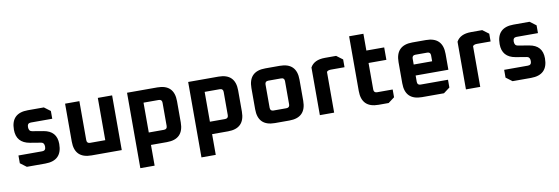

<svg xmlns="http://www.w3.org/2000/svg" viewBox="-61 -1158 5318 1825"><g transform="rotate(-10 2598.0 -245.0)"><path d="M54 -45V-120H284Q318 -120 318 -158Q318 -197 290 -202L182 -220Q54 -242 54 -368Q54 -528 216 -528H371L431 -483V-408H224Q190 -408 190 -370Q190 -330 221 -325L328 -307Q455 -286 455 -161Q455 0 292 0H114Z M576 -162V-528H714V-152Q714 -120 746 -120H892V-528H1030V0H738Q576 0 576 -162Z M1174 200V-528H1466Q1628 -528 1628 -366V-162Q1628 0 1466 0H1312V200ZM1312 -120H1458Q1490 -120 1490 -152V-376Q1490 -408 1458 -408H1312Z M1764 200V-528H2056Q2218 -528 2218 -366V-162Q2218 0 2056 0H1902V200ZM1902 -120H2048Q2080 -120 2080 -152V-376Q2080 -408 2048 -408H1902Z M2346 -162V-366Q2346 -528 2508 -528H2648Q2810 -528 2810 -366V-162Q2810 0 2648 0H2508Q2346 0 2346 -162ZM2484 -152Q2484 -120 2516 -120H2640Q2672 -120 2672 -152V-376Q2672 -408 2640 -408H2516Q2484 -408 2484 -376Z M2942 0V-460Q2979 -528 3084 -528H3192L3252 -483V-408H3121Q3091 -408 3080 -393V0Z M3346 -162V-690H3484V-528H3656V-408H3484V-152Q3484 -120 3516 -120H3666V-45L3606 0H3508Q3346 0 3346 -162Z M3766 -162V-366Q3766 -528 3928 -528H4058Q4220 -528 4220 -366V-213H3904V-152Q3904 -120 3936 -120H4200V-45L4140 0H3928Q3766 0 3766 -162ZM3904 -319H4082V-376Q4082 -408 4050 -408H3936Q3904 -408 3904 -376Z M4352 0V-460Q4389 -528 4494 -528H4602L4662 -483V-408H4531Q4501 -408 4490 -393V0Z M4742 -45V-120H4972Q5006 -120 5006 -158Q5006 -197 4978 -202L4870 -220Q4742 -242 4742 -368Q4742 -528 4904 -528H5059L5119 -483V-408H4912Q4878 -408 4878 -370Q4878 -330 4909 -325L5016 -307Q5143 -286 5143 -161Q5143 0 4980 0H4802Z"/></g></svg>

Font: Oxanium
Style: Bold
Weight: 700
Designer: Severin Meyer
Version: Version 2.000